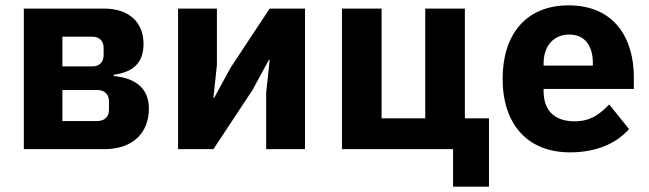

<svg xmlns="http://www.w3.org/2000/svg" viewBox="-20 -557 2423 717"><path d="M69 0H370C474 0 536 -59 536 -152C536 -223 491 -265 405 -273V-278C481 -288 516 -326 516 -393C516 -472 464 -525 368 -525H69ZM213 -105V-221H343C370 -221 387 -205 387 -178V-147C387 -120 370 -105 343 -105ZM213 -309V-420H325C351 -420 367 -404 367 -378V-351C367 -325 351 -309 325 -309Z M645 0H777L923 -221L984 -333H987L974 -211V0H1119V-525H987L841 -304L780 -192H777L790 -314V-525H645Z M1672 140H1806V-115H1716V-525H1568V-115H1405V-525H1257V0H1672Z M2109 12C2205 12 2282 -21 2329 -75L2255 -167C2222 -133 2188 -104 2126 -104C2047 -104 2010 -148 2010 -217V-225H2347V-269C2347 -411 2277 -537 2103 -537C1945 -537 1857 -429 1857 -263C1857 -95 1948 12 2109 12ZM2106 -428C2165 -428 2194 -385 2194 -321V-312H2010V-320C2010 -385 2047 -428 2106 -428Z"/></svg>

Font: LVC Sans
Style: Bold
Weight: 700
Designer: Mike Abbink, Paul van der Laan, Pieter van Rosmalen
Foundry: Bold Monday
Version: Version 3.0